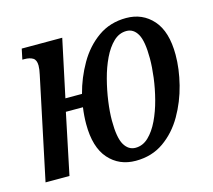

<svg xmlns="http://www.w3.org/2000/svg" viewBox="-85 -648 842 760"><g transform="rotate(-15 336.0 -268.0)"><path d="M15 0 103 -417Q108 -439 108 -454Q108 -477 95 -485Q82 -493 60 -493H52L61 -536H227L177 -301H245Q261 -363 293.5 -419.5Q326 -476 375.5 -511Q425 -546 491 -546Q558 -546 600.5 -498Q643 -450 643 -355Q643 -297 627 -233.5Q611 -170 579 -114.5Q547 -59 498 -24.5Q449 10 383 10Q315 10 272.5 -38Q230 -86 230 -181Q230 -214 235 -249H165L113 0ZM395 -40Q425 -40 448.5 -62.5Q472 -85 489.5 -121.5Q507 -158 518.5 -202Q530 -246 535.5 -289Q541 -332 541 -367Q541 -438 524.5 -467Q508 -496 479 -496Q449 -496 425.5 -473.5Q402 -451 384.5 -414.5Q367 -378 355.5 -334Q344 -290 338 -246.5Q332 -203 332 -168Q332 -98 349 -69Q366 -40 395 -40Z"/></g></svg>

Font: Noto Serif ExtraCondensed Medium
Style: Italic
Weight: 500
Width: 2
Italic angle: -12°
Designer: Monotype Design Team
Foundry: Monotype Imaging Inc.
Version: Version 2.013; ttfautohint (v1.8.4.7-5d5b)